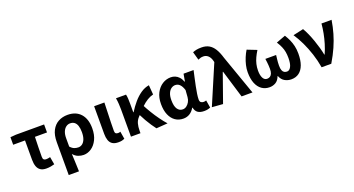

<svg xmlns="http://www.w3.org/2000/svg" viewBox="-57 -1610 4810 2609"><g transform="rotate(-20 2347.5 -305.5)"><path d="M345.6 13.8Q291.8 13.8 260.1 -8.2Q228.4 -30.2 214.7 -69.9Q200.9 -109.6 200.9 -163.7V-444.1H29.8V-553.2L111.9 -559.8H518.9V-444.1H344.4Q341.8 -366.2 340.1 -291.4Q338.5 -216.7 338.5 -157.7Q338.5 -128.1 350.5 -117Q362.6 -105.8 382.9 -105.8Q398 -105.8 412.4 -107.9Q426.7 -110 443.7 -114.6L463.2 -4.2Q439.6 2.9 409.7 8.3Q379.7 13.8 345.6 13.8Z M598.3 201.1V-272.9Q598.3 -376.6 633 -442.9Q667.8 -509.3 727.1 -541.4Q786.3 -573.5 860.5 -573.5Q981.5 -573.5 1048.9 -498.1Q1116.2 -422.6 1116.2 -288.9Q1116.2 -192.9 1082.8 -125Q1049.5 -57.1 996.5 -21.7Q943.5 13.8 884.6 13.8Q846.5 13.8 807.2 -1Q767.9 -15.9 736 -53.9Q738.6 -8.7 740.2 33.2Q741.9 75 743.5 116.3Q745 157.5 746.6 201.1ZM852.3 -107.4Q883.3 -107.4 909.3 -126.9Q935.2 -146.4 950.7 -186.2Q966.1 -226.1 966.1 -286.6Q966.1 -340.3 953.9 -377.5Q941.8 -414.6 917.2 -433.9Q892.6 -453.2 854.6 -453.2Q821.9 -453.2 794.9 -432.9Q767.9 -412.5 752.2 -374.9Q736.4 -337.2 736.4 -282.8V-160.6Q766.3 -127.5 794.8 -117.5Q823.3 -107.4 852.3 -107.4Z M1387.5 13.8Q1331.8 13.8 1300.4 -7.5Q1269 -28.7 1255.6 -67.7Q1242.3 -106.6 1242.3 -158.8V-559.8H1390.6Q1389 -491.7 1386.1 -417.3Q1383.1 -342.9 1381.5 -274Q1379.8 -205.1 1379.8 -152.6Q1379.8 -126.6 1391.1 -116.2Q1402.5 -105.8 1424.8 -105.8Q1432 -105.8 1441.3 -107.3Q1450.5 -108.8 1458.9 -112.6L1476.9 -3.8Q1460.5 3.3 1440.4 8.5Q1420.2 13.8 1387.5 13.8Z M1571.3 0V-392.9Q1571.3 -426.4 1568.7 -471.8Q1566.1 -517.1 1558.4 -559.8H1703.6Q1710.1 -534 1712.1 -498.1Q1714.1 -462.3 1714.1 -423V-300.2H1718.9Q1761.3 -368.2 1810.8 -426.2Q1860.3 -484.3 1917.9 -523.8Q1975.4 -563.3 2039.1 -573.5L2050.1 -436.1Q2005.1 -425.2 1962.5 -399.2Q1919.8 -373.3 1872 -327.9Q1824.2 -282.5 1762.7 -212.2Q1733.4 -180 1721.3 -136.7Q1709.2 -93.4 1708.8 -32.6V0ZM1935.7 11.7Q1911.4 -19 1884.7 -59.1Q1857.9 -99.3 1830.3 -147.1Q1802.7 -194.9 1776.4 -248.3L1871.1 -342.4Q1899.4 -287.2 1937.5 -224.3Q1975.5 -161.4 2018.2 -102.8Q2060.8 -44.1 2100.6 0Z M2327.9 13.8Q2261.6 13.8 2211.7 -20.3Q2161.9 -54.4 2134 -119.5Q2106.2 -184.6 2106.2 -275.5Q2106.2 -369.3 2140.9 -435.9Q2175.6 -502.4 2232 -538Q2288.4 -573.5 2353.1 -573.5Q2386 -573.5 2415.6 -561.4Q2445.3 -549.3 2470.2 -522.7Q2495.1 -496.1 2512 -452.4H2516.3L2535.5 -559.8H2680.5Q2669.5 -509.8 2656.9 -453.7Q2644.4 -397.7 2633.3 -342.8Q2622.2 -287.8 2615.1 -240.2Q2607.9 -192.5 2607.9 -159.3Q2607.9 -130.2 2623.4 -118Q2638.9 -105.8 2662.5 -105.8Q2670.9 -105.8 2680.6 -107.5Q2690.3 -109.2 2699.7 -113L2717.8 -4.2Q2703.6 2.9 2681.1 8.3Q2658.5 13.8 2627.5 13.8Q2571.1 13.8 2537.2 -9Q2503.4 -31.8 2492.5 -84.8H2488Q2429.6 13.8 2327.9 13.8ZM2362.1 -107.4Q2390.5 -107.4 2415.6 -125.5Q2440.7 -143.6 2457.9 -174.4Q2475.2 -205.2 2477.6 -242.3L2485 -341.3Q2475.9 -371.4 2464 -392.9Q2452 -414.3 2438.1 -427.7Q2424.1 -441.2 2407.9 -447.2Q2391.6 -453.2 2374 -453.2Q2344.5 -453.2 2317.3 -434.5Q2290.2 -415.8 2273.4 -377Q2256.5 -338.2 2256.5 -277.1Q2256.5 -191 2285 -149.2Q2313.4 -107.4 2362.1 -107.4Z M2898.8 11.7 2741.1 0 2982.2 -564.7 2977.9 -582.6Q2964.6 -634.6 2935.6 -661.5Q2906.5 -688.4 2867.9 -688.4Q2842.7 -688.4 2825.6 -683.3Q2808.6 -678.2 2790.5 -669.6L2757 -789.2Q2782.7 -799.3 2810.4 -805.5Q2838.1 -811.7 2885 -811.7Q2947.3 -811.7 2992 -786.5Q3036.6 -761.4 3069.2 -709Q3101.8 -656.6 3125.8 -574.8L3328.6 0H3170.9L3049.4 -400.6H3044.6Z M3573.2 13.8Q3509.9 13.8 3461.9 -19.7Q3413.9 -53.3 3387.3 -118.7Q3360.8 -184.1 3360.8 -279.6Q3360.8 -329.2 3373 -381Q3385.2 -432.9 3405.8 -482.5Q3426.4 -532.1 3451.9 -573.5L3589.3 -519.8Q3561 -474.4 3541.1 -431.5Q3521.2 -388.7 3510.8 -344.6Q3500.4 -300.6 3500.4 -251.4Q3500.4 -185.1 3521.1 -145.4Q3541.9 -105.8 3580.7 -105.8Q3605.5 -105.8 3623.5 -117.9Q3641.4 -129.9 3651.5 -154.9Q3661.6 -180 3661.6 -219.1Q3661.6 -244.6 3660 -266.4Q3658.4 -288.2 3655.9 -312.6Q3653.3 -336.9 3648.8 -368.4H3804.3Q3800.7 -336.9 3797.8 -312.6Q3794.8 -288.2 3793.3 -266.4Q3791.7 -244.6 3791.7 -219.1Q3791.7 -176.8 3801 -151.8Q3810.3 -126.8 3827.6 -116.3Q3844.8 -105.8 3868.2 -105.8Q3903.1 -105.8 3925.6 -148.2Q3948 -190.6 3948 -273.8Q3948 -322.7 3940.9 -361.9Q3933.8 -401.1 3917 -439.6Q3900.2 -478.1 3871.9 -523.3L4005.8 -573.5Q4032.4 -531.7 4052.4 -487.4Q4072.3 -443.2 4083.8 -393.2Q4095.2 -343.1 4095.2 -283.1Q4095.2 -187.8 4071 -121.6Q4046.8 -55.4 4000.4 -20.8Q3954 13.8 3888.5 13.8Q3839.1 13.8 3795.2 -10Q3751.3 -33.8 3728.4 -91.5H3724.4Q3702.5 -33.8 3662.5 -10Q3622.4 13.8 3573.2 13.8Z M4328.3 0Q4310.8 -103.8 4279.1 -201Q4247.4 -298.3 4206.2 -384.7Q4165 -471 4118.5 -540L4268.5 -573.5Q4292.7 -533.3 4316.1 -480.5Q4339.5 -427.7 4360 -369.3Q4380.5 -310.9 4396.5 -254.2Q4412.4 -197.5 4421.5 -149.3H4426.5Q4455.7 -214.7 4476.5 -283.7Q4497.3 -352.7 4510.8 -422.6Q4524.3 -492.5 4529.8 -559.8H4676Q4660.1 -461 4634.2 -371.6Q4608.4 -282.3 4568.7 -192.4Q4529.1 -102.5 4468.1 0Z"/></g></svg>

Font: Noto Sans HK Thin
Style: Regular
Weight: 100
Designer: Ryoko NISHIZUKA 西塚涼子 (kana, bopomofo & ideographs); Paul D. Hunt (Latin, Greek & Cyrillic); Sandoll Communications 산돌커뮤니
Foundry: Adobe
Version: Version 2.004-H2;hotconv 1.0.118;makeotfexe 2.5.65603